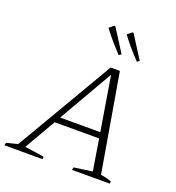

<svg xmlns="http://www.w3.org/2000/svg" viewBox="-182 -1008 1040 1132"><g transform="rotate(20 338.0 -442.0)"><path d="M568 -31Q586 -29 603 -24.5Q620 -20 636 -15L634 0H397L401 -17L516 -33L484 -229H205L92 -33Q122 -29 152.5 -25Q183 -21 214 -15L212 0H-27L-23 -17L47 -34L405 -645H463ZM226 -266H478L422 -606ZM424 -730Q386 -771 360 -801.5Q334 -832 313 -861L341 -884L348 -883L439 -740ZM538 -730Q500 -771 474 -801.5Q448 -832 427 -861L455 -884L462 -883L553 -740Z"/></g></svg>

Font: Piazzolla ExtraLight
Style: Italic
Weight: 200
Italic angle: -11.3°
Designer: Juan Pablo del Peral
Foundry: Huerta Tipografica
Version: Version 1.330